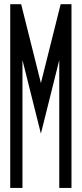

<svg xmlns="http://www.w3.org/2000/svg" viewBox="-20 -907 398 935"><path d="M328.1 8.3H268.6V-614.7L179.2 -256.3L89.4 -614.7V8.3H29.8V-886.7H83L179.2 -502.4L275.4 -886.7H328.1Z"/></svg>

Font: Ignotum
Style: Regular
Weight: 400
Designer: GGBot
Version: 0.10